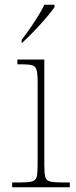

<svg xmlns="http://www.w3.org/2000/svg" viewBox="-20 -786 320 806"><path d="M31 0V-20H61Q97 -20 113.5 -24Q130 -28 134 -43.5Q138 -59 138 -94V-442Q138 -477 133.5 -492.5Q129 -508 115 -512Q101 -516 71 -516H53V-536H166V-94Q166 -59 170 -43.5Q174 -28 191 -24Q208 -20 245 -20H273V0ZM71 -619Q86 -638 104 -664Q122 -690 139 -717Q156 -744 166 -766H209V-756Q200 -743 183.5 -723Q167 -703 147 -681Q127 -659 107.5 -639.5Q88 -620 73 -606H71Z"/></svg>

Font: Noto Serif Ethiopic Thin
Style: Regular
Weight: 250
Version: Version 2.102